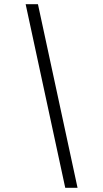

<svg xmlns="http://www.w3.org/2000/svg" viewBox="-20 -780 495 921"><path d="M293 121H352L162 -760H103Z"/></svg>

Font: Noto Serif Devanagari Condensed SemiBold
Style: Regular
Weight: 600
Width: 3
Designer: Universal Thirst, Indian Type Foundry and the Monotype Design Team
Foundry: Monotype Imaging Inc.
Version: Version 2.004